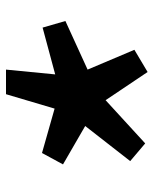

<svg xmlns="http://www.w3.org/2000/svg" viewBox="44 -638 512 640"><g transform="rotate(-90 300.0 -318.0)"><path d="M142 -90 83 -140 200 -290 72 -364 110 -434 258 -392 306 -554H388L372 -390L528 -432L550 -356L388 -282L454 -126L380 -82L286 -222Z"/></g></svg>

Font: TypoPRO Source Code Pro
Style: Italic
Weight: 900
Italic angle: -11°
Monospace: yes
Designer: Paul D. Hunt, Teo Tuominen
Foundry: Adobe Systems Incorporated
Version: Version 1.030;PS 1.0;hotconv 1.0.84;makeotf.lib2.5.63406